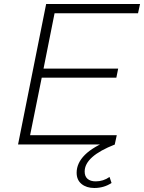

<svg xmlns="http://www.w3.org/2000/svg" viewBox="-20 -720 718 957"><path d="M130 -46H562L552 0H70L210 -700H678L668 -654H252L197 -378H569L560 -333H188ZM450 217Q411 217 386.5 197Q362 177 362 141Q362 93 403 52Q444 11 532 -24L553 0Q402 59 402 135Q402 159 416.5 171.5Q431 184 457 184Q495 184 526 162L536 192Q498 217 450 217Z"/></svg>

Font: Montserrat Light
Style: Italic
Weight: 300
Italic angle: -11.3°
Designer: Julieta Ulanovsky
Foundry: Julieta Ulanovsky
Version: Version 9.000; ttfautohint (v1.8.4.7-5d5b)